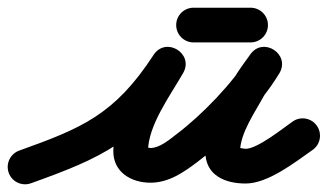

<svg xmlns="http://www.w3.org/2000/svg" viewBox="-58 -429 850 498"><path d="M22.2 46.4C205.4 -19.3 301.1 -61.4 415.7 -237.5C431.6 -261.8 419.6 -286.2 400 -298.1C380.4 -310.1 353.3 -309.6 338.9 -284.3C296.8 -210.3 235.9 -123.9 235.9 -36.7C235.9 18.1 283 44.9 332.2 44.9C379.7 44.9 417.9 18.3 454.2 -9.1C530 -66.5 617.6 -157.6 666.5 -238.8C681.4 -263.5 671 -287.6 652.6 -299.6C634.3 -311.6 608 -311.6 591.3 -288C576.5 -267.2 560.6 -246.5 547.9 -224.3C547.9 -224.3 547.8 -224.1 547.7 -223.9C547.5 -223.6 547.4 -223.4 547.4 -223.4C516.5 -166.1 474.6 -102.2 474.6 -35.4C474.6 25.9 525.7 47 579 47C637.3 47 706.8 -7.9 752.8 -40.1C773.2 -54.4 778.1 -82.4 763.9 -102.8C749.6 -123.2 721.6 -128.1 701.2 -113.9C675.8 -96.1 609.7 -43 579 -43C573.1 -43 553.9 -48.6 559.4 -43.4C561.5 -41.4 564.6 -34 564.6 -35.4C564.6 -83.5 603.8 -138.4 626.6 -180.6C626.6 -180.6 626.5 -180.4 626.3 -180.1C626.2 -179.9 626.1 -179.7 626.1 -179.7C637.3 -199.3 651.6 -217.5 664.7 -236C681.4 -259.5 670.1 -284.2 650.8 -296.8C631.5 -309.4 604.4 -310 589.5 -285.2C546.4 -213.8 466.5 -131.4 399.8 -80.9C381.7 -67.1 356.4 -45.1 332.2 -45.1C327.7 -45.1 317.8 -49.3 321.7 -45.2C323.9 -43 325.4 -40.1 325.9 -37C325.9 -36.9 325.9 -36.8 325.9 -36.7C325.9 -103.9 383.9 -181.5 417.1 -239.7C431.5 -265 420.2 -288.9 401.4 -300.4C382.6 -311.9 356.2 -310.9 340.3 -286.5C238.8 -130.6 153 -96.2 -8.2 -38.4C-31.6 -30 -43.7 -4.2 -35.4 19.2C-27 42.6 -1.2 54.7 22.2 46.4ZM444 -319C493.3 -319 542.7 -319 592 -319C616.9 -319 637 -339.1 637 -364C637 -388.9 616.9 -409 592 -409C542.7 -409 493.3 -409 444 -409C419.1 -409 399 -388.9 399 -364C399 -339.1 419.1 -319 444 -319Z"/></svg>

Font: FRB American Cursive Guidelines Arrows Black
Style: Bold Italic
Weight: 900
Italic angle: -25°
Version: Version 2.0;Modular Font Editor K font №1